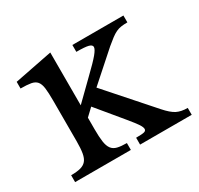

<svg xmlns="http://www.w3.org/2000/svg" viewBox="-122 -699 878 847"><g transform="rotate(-30 316.5 -275.0)"><path d="M365 -35Q397 -35 407 -38Q417 -41 417 -50Q417 -59 407 -74.5Q397 -90 368 -125L262 -253L225 -218V-159Q225 -120 228.5 -95.5Q232 -71 242 -57.5Q252 -44 270.5 -39.5Q289 -35 318 -35V0H34V-35Q64 -35 82.5 -40Q101 -45 111.5 -57.5Q122 -70 126 -93Q130 -116 130 -152V-360Q130 -400 127 -423.5Q124 -447 114 -459Q104 -471 84.5 -474.5Q65 -478 32 -478V-512L225 -550V-281L318 -372Q367 -419 385.5 -441.5Q404 -464 404 -475Q404 -486 387 -490.5Q370 -495 326 -495V-530H586V-495Q568 -495 554 -493Q540 -491 527.5 -485Q515 -479 501 -468.5Q487 -458 468 -442L324 -314L522 -90Q551 -57 573 -46Q595 -35 628 -35V0H365Z"/></g></svg>

Font: Libre Baskerville
Style: Regular
Weight: 400
Designer: Pablo Impallari, Rodrigo Fuenzalida
Foundry: Pablo Impallari, Rodrigo Fuenzalida
Version: Version 1.000; ttfautohint (v0.93) -l 8 -r 50 -G 200 -x 14 -